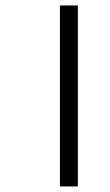

<svg xmlns="http://www.w3.org/2000/svg" viewBox="-20 -670 397 690"><path d="M195.3 0V-650.4H259.8V0Z"/></svg>

Font: Lohit Devanagari
Style: Regular
Weight: 400
Version: 2.95.4